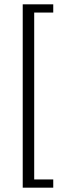

<svg xmlns="http://www.w3.org/2000/svg" viewBox="-20 -706 333 887"><path d="M85 161H226V123H138V-648H226V-686H85Z"/></svg>

Font: Chivo Light
Style: Regular
Weight: 300
Designer: Hector Gatti
Foundry: Omnibus-Type
Version: Version 1.003;PS 001.003;hotconv 1.0.70;makeotf.lib2.5.58329